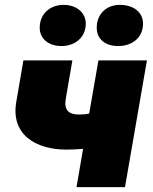

<svg xmlns="http://www.w3.org/2000/svg" viewBox="-20 -768 629 788"><path d="M253 -154C273 -154 295 -155 321 -157L294 0H493L583 -520H384L346 -302C332 -299 319 -298 304 -298C262 -298 242 -316 250 -363L277 -520H76L47 -351C23 -216 126 -154 253 -154ZM233 -579C286 -579 332 -613 332 -671C332 -717 293 -748 241 -748C185 -748 143 -711 143 -654C143 -610 178 -579 233 -579ZM465 -579C522 -579 567 -613 567 -671C567 -717 529 -748 472 -748C417 -748 377 -711 377 -654C377 -609 410 -579 465 -579Z"/></svg>

Font: Fixel Display 20240404 Black
Style: Italic
Weight: 900
Italic angle: -10°
Designer: AlfaBravo + MacPaw
Foundry: Kyrylo Tkachov, Marchela Mozhyna, Serhii Makarenko, Maria Weinstein, Zakhar Kryvoshyya
Version: Version 1.211;Glyphs 3.2 (3225)